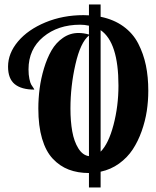

<svg xmlns="http://www.w3.org/2000/svg" viewBox="-20 -770 700 861"><path d="M431.2 70.8H378.9V5.9Q328.6 5.9 288.3 -9.5Q248 -24.9 216.8 -58.1Q185.5 -91.3 168.7 -148.2Q151.9 -205.1 151.9 -283.2Q151.9 -327.6 157.7 -372.8Q163.6 -418 177.2 -463.4Q190.9 -508.8 210.9 -543.7Q231 -578.6 262.5 -600.3Q293.9 -622.1 332 -622.1Q355 -622.1 378.9 -615.2V-654.8Q358.9 -659.2 339.8 -659.2Q239.7 -659.2 173.8 -604.2Q107.9 -549.3 107.9 -459Q107.9 -434.6 111.8 -416.3Q115.7 -397.9 120.1 -390.6Q124.5 -383.3 128.9 -377.2Q133.3 -371.1 133.8 -368.2Q76.2 -368.2 46.1 -392.6Q16.1 -417 16.1 -471.2Q16.1 -531.2 60.8 -584.2Q105.5 -637.2 183.8 -669.7Q262.2 -702.1 354 -702.1Q357.9 -702.1 366.5 -701.7Q375 -701.2 378.9 -701.2V-750H431.2V-694.8Q490.7 -682.6 533.4 -651.6Q576.2 -620.6 599.9 -574.7Q623.5 -528.8 634.3 -476.8Q645 -424.8 645 -362.8Q645 -316.9 638.2 -272Q631.3 -227.1 615.2 -181.6Q599.1 -136.2 575.2 -99.9Q551.3 -63.5 514.2 -36.6Q477.1 -9.8 431.2 0ZM295.9 -283.2Q295.9 -226.1 304 -180.9Q312 -135.7 331.3 -104.7Q350.6 -73.7 378.9 -69.8V-610.8Q340.8 -580.1 318.4 -481.9Q295.9 -383.8 295.9 -283.2ZM511.2 -386.2Q511.2 -580.1 431.2 -634.8V-89.8Q466.8 -125.5 489 -209.7Q511.2 -293.9 511.2 -386.2Z"/></svg>

Font: Lobster Two
Style: Bold
Weight: 700
Designer: Pablo Impallari
Foundry: Pablo Impallari. www.impallari.com
Version: Version 1.006